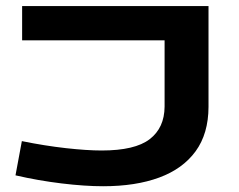

<svg xmlns="http://www.w3.org/2000/svg" viewBox="-20 -605 799 643"><path d="M325.4 18.7Q264.3 18.7 186.4 9.3Q108.6 -0.1 31.9 -17.8L53.2 -132.4Q129.8 -116.8 200.4 -108.9Q271.1 -101 320.5 -101Q432 -101 481.3 -138.9Q530.7 -176.9 531.2 -247.9V-469.9H54.1V-584.6H678.3V-246.9Q678 -157.3 635.1 -98.4Q592.1 -39.5 513.2 -10.4Q434.4 18.7 325.4 18.7Z"/></svg>

Font: Heebo
Style: Regular
Weight: 400
Designer: Oded Ezer
Foundry: Ezer Type House
Version: Version 3.100